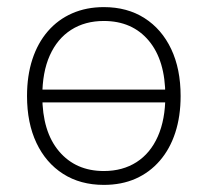

<svg xmlns="http://www.w3.org/2000/svg" viewBox="-20 -512 584 540"><path d="M272 8Q206 8 157.5 -23Q109 -54 82.5 -110Q56 -166 56 -242Q56 -299 71 -345Q86 -391 114.5 -424Q143 -457 183 -474.5Q223 -492 272 -492Q338 -492 386.5 -461Q435 -430 461.5 -374Q488 -318 488 -242Q488 -185 473 -139Q458 -93 429.5 -60Q401 -27 361.5 -9.5Q322 8 272 8ZM272 -31Q325 -31 364 -56Q403 -81 424 -128.5Q445 -176 445 -242Q445 -342 398.5 -397.5Q352 -453 272 -453Q219 -453 180 -428Q141 -403 120 -356Q99 -309 99 -242Q99 -142 146 -86.5Q193 -31 272 -31ZM77 -224V-260H467V-224Z"/></svg>

Font: Nunito ExtraLight
Style: Regular
Weight: 200
Designer: Vernon Adams
Foundry: Vernon Adams
Version: Version 3.602